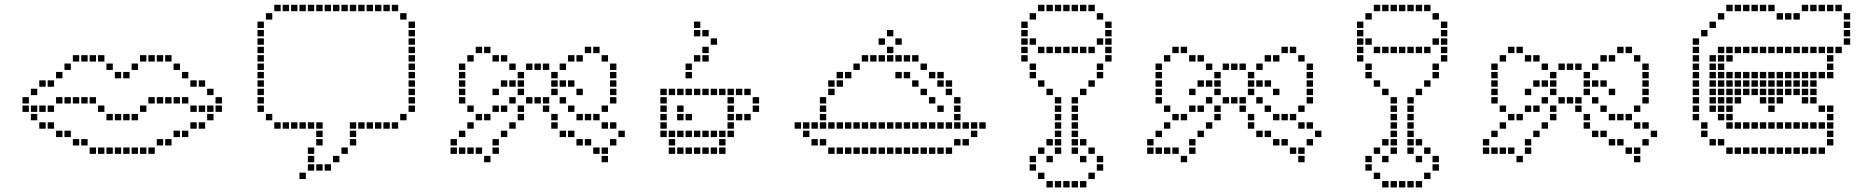

<svg xmlns="http://www.w3.org/2000/svg" viewBox="-20 -659 7969 817"><path d="M361.4 -31.4V-4.3H388.6V-31.4ZM397.1 -31.4V-4.3H424.3V-31.4ZM432.9 -31.4V-4.3H460V-31.4ZM468.6 -31.4V-4.3H495.7V-31.4ZM504.3 -31.4V-4.3H531.4V-31.4ZM540 -31.4V-4.3H567.1V-31.4ZM575.7 -31.4V-4.3H602.9V-31.4ZM611.4 -31.4V-4.3H638.6V-31.4ZM325.7 -67.1V-40H352.9V-67.1ZM290 -67.1V-40H317.1V-67.1ZM254.3 -102.9V-75.7H281.4V-102.9ZM218.6 -102.9V-75.7H245.7V-102.9ZM182.9 -138.6V-111.4H210V-138.6ZM147.1 -138.6V-111.4H174.3V-138.6ZM111.4 -174.3V-147.1H138.6V-174.3ZM75.7 -210V-182.9H102.9V-210ZM111.4 -210V-182.9H138.6V-210ZM147.1 -210V-182.9H174.3V-210ZM182.9 -210V-182.9H210V-210ZM218.6 -245.7V-218.6H245.7V-245.7ZM254.3 -245.7V-218.6H281.4V-245.7ZM290 -245.7V-218.6H317.1V-245.7ZM325.7 -245.7V-218.6H352.9V-245.7ZM361.4 -245.7V-218.6H388.6V-245.7ZM397.1 -210V-182.9H424.3V-210ZM432.9 -174.3V-147.1H460V-174.3ZM468.6 -174.3V-147.1H495.7V-174.3ZM504.3 -174.3V-147.1H531.4V-174.3ZM540 -174.3V-147.1H567.1V-174.3ZM575.7 -210V-182.9H602.9V-210ZM611.4 -245.7V-218.6H638.6V-245.7ZM647.1 -245.7V-218.6H674.3V-245.7ZM682.9 -245.7V-218.6H710V-245.7ZM718.6 -245.7V-218.6H745.7V-245.7ZM754.3 -245.7V-218.6H781.4V-245.7ZM790 -210V-182.9H817.1V-210ZM825.7 -210V-182.9H852.9V-210ZM861.4 -210V-182.9H888.6V-210ZM897.1 -210V-182.9H924.3V-210ZM75.7 -245.7V-218.6H102.9V-245.7ZM111.4 -281.4V-254.3H138.6V-281.4ZM147.1 -317.1V-290H174.3V-317.1ZM182.9 -317.1V-290H210V-317.1ZM218.6 -352.9V-325.7H245.7V-352.9ZM254.3 -388.6V-361.4H281.4V-388.6ZM325.7 -424.3V-397.1H352.9V-424.3ZM361.4 -424.3V-397.1H388.6V-424.3ZM290 -424.3V-397.1H317.1V-424.3ZM397.1 -424.3V-397.1H424.3V-424.3ZM432.9 -388.6V-361.4H460V-388.6ZM468.6 -352.9V-325.7H495.7V-352.9ZM504.3 -352.9V-325.7H531.4V-352.9ZM540 -388.6V-361.4H567.1V-388.6ZM575.7 -424.3V-397.1H602.9V-424.3ZM611.4 -424.3V-397.1H638.6V-424.3ZM647.1 -424.3V-397.1H674.3V-424.3ZM682.9 -424.3V-397.1H710V-424.3ZM718.6 -388.6V-361.4H745.7V-388.6ZM754.3 -352.9V-325.7H781.4V-352.9ZM790 -317.1V-290H817.1V-317.1ZM825.7 -317.1V-290H852.9V-317.1ZM861.4 -281.4V-254.3H888.6V-281.4ZM897.1 -245.7V-218.6H924.3V-245.7ZM861.4 -174.3V-147.1H888.6V-174.3ZM825.7 -138.6V-111.4H852.9V-138.6ZM790 -138.6V-111.4H817.1V-138.6ZM754.3 -102.9V-75.7H781.4V-102.9ZM718.6 -102.9V-75.7H745.7V-102.9ZM682.9 -67.1V-40H710V-67.1ZM647.1 -67.1V-40H674.3V-67.1Z M1254.3 75.7V102.9H1281.4V75.7ZM1290 -31.4V-4.3H1317.1V-31.4ZM1290 4.3V31.4H1317.1V4.3ZM1290 40V67.1H1317.1V40ZM1325.7 40V67.1H1352.9V40ZM1361.4 40V67.1H1388.6V40ZM1397.1 4.3V31.4H1424.3V4.3ZM1432.9 -31.4V-4.3H1460V-31.4ZM1468.6 -67.1V-40H1495.7V-67.1ZM1468.6 -102.9V-75.7H1495.7V-102.9ZM1468.6 -138.6V-111.4H1495.7V-138.6ZM1325.7 -67.1V-40H1352.9V-67.1ZM1325.7 -102.9V-75.7H1352.9V-102.9ZM1325.7 -138.6V-111.4H1352.9V-138.6ZM1290 -138.6V-111.4H1317.1V-138.6ZM1254.3 -138.6V-111.4H1281.4V-138.6ZM1218.6 -138.6V-111.4H1245.7V-138.6ZM1182.9 -138.6V-111.4H1210V-138.6ZM1147.1 -138.6V-111.4H1174.3V-138.6ZM1111.4 -174.3V-147.1H1138.6V-174.3ZM1075.7 -210V-182.9H1102.9V-210ZM1075.7 -245.7V-218.6H1102.9V-245.7ZM1075.7 -281.4V-254.3H1102.9V-281.4ZM1075.7 -317.1V-290H1102.9V-317.1ZM1075.7 -388.6V-361.4H1102.9V-388.6ZM1075.7 -567.1V-540H1102.9V-567.1ZM1075.7 -352.9V-325.7H1102.9V-352.9ZM1111.4 -602.9V-575.7H1138.6V-602.9ZM1147.1 -638.6V-611.4H1174.3V-638.6ZM1182.9 -638.6V-611.4H1210V-638.6ZM1218.6 -638.6V-611.4H1245.7V-638.6ZM1290 -638.6V-611.4H1317.1V-638.6ZM1325.7 -638.6V-611.4H1352.9V-638.6ZM1361.4 -638.6V-611.4H1388.6V-638.6ZM1397.1 -638.6V-611.4H1424.3V-638.6ZM1432.9 -638.6V-611.4H1460V-638.6ZM1468.6 -638.6V-611.4H1495.7V-638.6ZM1254.3 -638.6V-611.4H1281.4V-638.6ZM1504.3 -138.6V-111.4H1531.4V-138.6ZM1540 -138.6V-111.4H1567.1V-138.6ZM1575.7 -138.6V-111.4H1602.9V-138.6ZM1647.1 -138.6V-111.4H1674.3V-138.6ZM1611.4 -138.6V-111.4H1638.6V-138.6ZM1682.9 -174.3V-147.1H1710V-174.3ZM1718.6 -210V-182.9H1745.7V-210ZM1718.6 -245.7V-218.6H1745.7V-245.7ZM1718.6 -317.1V-290H1745.7V-317.1ZM1718.6 -281.4V-254.3H1745.7V-281.4ZM1718.6 -352.9V-325.7H1745.7V-352.9ZM1718.6 -388.6V-361.4H1745.7V-388.6ZM1718.6 -567.1V-540H1745.7V-567.1ZM1682.9 -602.9V-575.7H1710V-602.9ZM1647.1 -638.6V-611.4H1674.3V-638.6ZM1611.4 -638.6V-611.4H1638.6V-638.6ZM1575.7 -638.6V-611.4H1602.9V-638.6ZM1540 -638.6V-611.4H1567.1V-638.6ZM1504.3 -638.6V-611.4H1531.4V-638.6ZM1718.6 -531.4V-504.3H1745.7V-531.4ZM1718.6 -495.7V-468.6H1745.7V-495.7ZM1718.6 -460V-432.9H1745.7V-460ZM1718.6 -424.3V-397.1H1745.7V-424.3ZM1075.7 -531.4V-504.3H1102.9V-531.4ZM1075.7 -495.7V-468.6H1102.9V-495.7ZM1075.7 -460V-432.9H1102.9V-460ZM1075.7 -424.3V-397.1H1102.9V-424.3Z M2040 4.3V31.4H2067.1V4.3ZM2004.3 -31.4V-4.3H2031.4V-31.4ZM1968.6 -31.4V-4.3H1995.7V-31.4ZM1932.9 -31.4V-4.3H1960V-31.4ZM1897.1 -31.4V-4.3H1924.3V-31.4ZM1897.1 -67.1V-40H1924.3V-67.1ZM1932.9 -102.9V-75.7H1960V-102.9ZM1968.6 -138.6V-111.4H1995.7V-138.6ZM2004.3 -174.3V-147.1H2031.4V-174.3ZM2040 -174.3V-147.1H2067.1V-174.3ZM1968.6 -210V-182.9H1995.7V-210ZM1932.9 -245.7V-218.6H1960V-245.7ZM1932.9 -281.4V-254.3H1960V-281.4ZM1932.9 -317.1V-290H1960V-317.1ZM1932.9 -352.9V-325.7H1960V-352.9ZM1932.9 -388.6V-361.4H1960V-388.6ZM1968.6 -424.3V-397.1H1995.7V-424.3ZM2004.3 -460V-432.9H2031.4V-460ZM2040 -460V-432.9H2067.1V-460ZM2075.7 -424.3V-397.1H2102.9V-424.3ZM2111.4 -424.3V-397.1H2138.6V-424.3ZM2147.1 -388.6V-361.4H2174.3V-388.6ZM2182.9 -352.9V-325.7H2210V-352.9ZM2182.9 -317.1V-290H2210V-317.1ZM2182.9 -281.4V-254.3H2210V-281.4ZM2147.1 -317.1V-290H2174.3V-317.1ZM2111.4 -317.1V-290H2138.6V-317.1ZM2075.7 -281.4V-254.3H2102.9V-281.4ZM2147.1 -245.7V-218.6H2174.3V-245.7ZM2111.4 -210V-182.9H2138.6V-210ZM2075.7 -210V-182.9H2102.9V-210ZM2075.7 -31.4V-4.3H2102.9V-31.4ZM2075.7 -67.1V-40H2102.9V-67.1ZM2111.4 -102.9V-75.7H2138.6V-102.9ZM2147.1 -138.6V-111.4H2174.3V-138.6ZM2182.9 -210V-182.9H2210V-210ZM2182.9 -174.3V-147.1H2210V-174.3ZM2218.6 -245.7V-218.6H2245.7V-245.7ZM2254.3 -245.7V-218.6H2281.4V-245.7ZM2290 -245.7V-218.6H2317.1V-245.7ZM2290 -210V-182.9H2317.1V-210ZM2325.7 -174.3V-147.1H2352.9V-174.3ZM2325.7 -138.6V-111.4H2352.9V-138.6ZM2361.4 -102.9V-75.7H2388.6V-102.9ZM2397.1 -102.9V-75.7H2424.3V-102.9ZM2432.9 -67.1V-40H2460V-67.1ZM2468.6 -67.1V-40H2495.7V-67.1ZM2504.3 -31.4V-4.3H2531.4V-31.4ZM2540 -31.4V-4.3H2567.1V-31.4ZM2540 4.3V31.4H2567.1V4.3ZM2575.7 -67.1V-40H2602.9V-67.1ZM2611.4 -102.9V-75.7H2638.6V-102.9ZM2575.7 -138.6V-111.4H2602.9V-138.6ZM2540 -138.6V-111.4H2567.1V-138.6ZM2504.3 -174.3V-147.1H2531.4V-174.3ZM2468.6 -174.3V-147.1H2495.7V-174.3ZM2432.9 -174.3V-147.1H2460V-174.3ZM2397.1 -210V-182.9H2424.3V-210ZM2361.4 -245.7V-218.6H2388.6V-245.7ZM2325.7 -281.4V-254.3H2352.9V-281.4ZM2325.7 -317.1V-290H2352.9V-317.1ZM2325.7 -352.9V-325.7H2352.9V-352.9ZM2290 -388.6V-361.4H2317.1V-388.6ZM2254.3 -388.6V-361.4H2281.4V-388.6ZM2218.6 -388.6V-361.4H2245.7V-388.6ZM2361.4 -388.6V-361.4H2388.6V-388.6ZM2361.4 -317.1V-290H2388.6V-317.1ZM2397.1 -317.1V-290H2424.3V-317.1ZM2432.9 -281.4V-254.3H2460V-281.4ZM2397.1 -424.3V-397.1H2424.3V-424.3ZM2432.9 -424.3V-397.1H2460V-424.3ZM2468.6 -460V-432.9H2495.7V-460ZM2504.3 -460V-432.9H2531.4V-460ZM2540 -424.3V-397.1H2567.1V-424.3ZM2575.7 -388.6V-361.4H2602.9V-388.6ZM2575.7 -352.9V-325.7H2602.9V-352.9ZM2575.7 -317.1V-290H2602.9V-317.1ZM2575.7 -281.4V-254.3H2602.9V-281.4ZM2575.7 -245.7V-218.6H2602.9V-245.7ZM2540 -210V-182.9H2567.1V-210Z M2825.7 -67.1V-40H2852.9V-67.1ZM2790 -102.9V-75.7H2817.1V-102.9ZM2825.7 -102.9V-75.7H2852.9V-102.9ZM2861.4 -102.9V-75.7H2888.6V-102.9ZM2932.9 -102.9V-75.7H2960V-102.9ZM2968.6 -102.9V-75.7H2995.7V-102.9ZM3004.3 -102.9V-75.7H3031.4V-102.9ZM3040 -102.9V-75.7H3067.1V-102.9ZM3075.7 -102.9V-75.7H3102.9V-102.9ZM2897.1 -102.9V-75.7H2924.3V-102.9ZM2790 -138.6V-111.4H2817.1V-138.6ZM2790 -174.3V-147.1H2817.1V-174.3ZM2790 -210V-182.9H2817.1V-210ZM2790 -245.7V-218.6H2817.1V-245.7ZM2790 -281.4V-254.3H2817.1V-281.4ZM2825.7 -281.4V-254.3H2852.9V-281.4ZM2861.4 -281.4V-254.3H2888.6V-281.4ZM2897.1 -281.4V-254.3H2924.3V-281.4ZM2932.9 -281.4V-254.3H2960V-281.4ZM2968.6 -281.4V-254.3H2995.7V-281.4ZM3004.3 -281.4V-254.3H3031.4V-281.4ZM3040 -281.4V-254.3H3067.1V-281.4ZM3075.7 -281.4V-254.3H3102.9V-281.4ZM3111.4 -281.4V-254.3H3138.6V-281.4ZM3147.1 -281.4V-254.3H3174.3V-281.4ZM3182.9 -245.7V-218.6H3210V-245.7ZM3182.9 -210V-182.9H3210V-210ZM3147.1 -174.3V-147.1H3174.3V-174.3ZM3111.4 -174.3V-147.1H3138.6V-174.3ZM3075.7 -174.3V-147.1H3102.9V-174.3ZM3075.7 -138.6V-111.4H3102.9V-138.6ZM3075.7 -210V-182.9H3102.9V-210ZM3075.7 -245.7V-218.6H3102.9V-245.7ZM2861.4 -210V-182.9H2888.6V-210ZM2861.4 -174.3V-147.1H2888.6V-174.3ZM2897.1 -174.3V-147.1H2924.3V-174.3ZM2861.4 -31.4V-4.3H2888.6V-31.4ZM2897.1 -31.4V-4.3H2924.3V-31.4ZM2932.9 -31.4V-4.3H2960V-31.4ZM2968.6 -31.4V-4.3H2995.7V-31.4ZM3004.3 -31.4V-4.3H3031.4V-31.4ZM3040 -67.1V-40H3067.1V-67.1ZM3040 -31.4V-4.3H3067.1V-31.4ZM2825.7 -31.4V-4.3H2852.9V-31.4ZM2897.1 -388.6V-361.4H2924.3V-388.6ZM2932.9 -424.3V-397.1H2960V-424.3ZM2968.6 -460V-432.9H2995.7V-460ZM3004.3 -495.7V-468.6H3031.4V-495.7ZM2968.6 -531.4V-504.3H2995.7V-531.4ZM2932.9 -567.1V-540H2960V-567.1ZM2897.1 -352.9V-325.7H2924.3V-352.9ZM2968.6 -424.3V-397.1H2995.7V-424.3ZM2932.9 -531.4V-504.3H2960V-531.4Z M3504.3 -31.4V-4.3H3531.4V-31.4ZM3540 -31.4V-4.3H3567.1V-31.4ZM3575.7 -31.4V-4.3H3602.9V-31.4ZM3611.4 -31.4V-4.3H3638.6V-31.4ZM3682.9 -31.4V-4.3H3710V-31.4ZM3825.7 -31.4V-4.3H3852.9V-31.4ZM3897.1 -31.4V-4.3H3924.3V-31.4ZM3932.9 -31.4V-4.3H3960V-31.4ZM4004.3 -31.4V-4.3H4031.4V-31.4ZM3968.6 -31.4V-4.3H3995.7V-31.4ZM3861.4 -31.4V-4.3H3888.6V-31.4ZM3647.1 -31.4V-4.3H3674.3V-31.4ZM3790 -31.4V-4.3H3817.1V-31.4ZM4075.7 -67.1V-40H4102.9V-67.1ZM4040 -67.1V-40H4067.1V-67.1ZM3468.6 -67.1V-40H3495.7V-67.1ZM3432.9 -67.1V-40H3460V-67.1ZM3397.1 -102.9V-75.7H3424.3V-102.9ZM4111.4 -102.9V-75.7H4138.6V-102.9ZM4147.1 -138.6V-111.4H4174.3V-138.6ZM4111.4 -138.6V-111.4H4138.6V-138.6ZM4075.7 -138.6V-111.4H4102.9V-138.6ZM3968.6 -138.6V-111.4H3995.7V-138.6ZM3932.9 -138.6V-111.4H3960V-138.6ZM3897.1 -138.6V-111.4H3924.3V-138.6ZM3861.4 -138.6V-111.4H3888.6V-138.6ZM3825.7 -138.6V-111.4H3852.9V-138.6ZM3790 -138.6V-111.4H3817.1V-138.6ZM3682.9 -138.6V-111.4H3710V-138.6ZM3647.1 -138.6V-111.4H3674.3V-138.6ZM3611.4 -138.6V-111.4H3638.6V-138.6ZM3575.7 -138.6V-111.4H3602.9V-138.6ZM3540 -138.6V-111.4H3567.1V-138.6ZM3504.3 -138.6V-111.4H3531.4V-138.6ZM3468.6 -138.6V-111.4H3495.7V-138.6ZM3432.9 -138.6V-111.4H3460V-138.6ZM3397.1 -138.6V-111.4H3424.3V-138.6ZM3361.4 -138.6V-111.4H3388.6V-138.6ZM4004.3 -138.6V-111.4H4031.4V-138.6ZM4040 -138.6V-111.4H4067.1V-138.6ZM3468.6 -174.3V-147.1H3495.7V-174.3ZM3468.6 -210V-182.9H3495.7V-210ZM3468.6 -245.7V-218.6H3495.7V-245.7ZM3504.3 -281.4V-254.3H3531.4V-281.4ZM3504.3 -317.1V-290H3531.4V-317.1ZM3540 -317.1V-290H3567.1V-317.1ZM3540 -352.9V-325.7H3567.1V-352.9ZM3575.7 -352.9V-325.7H3602.9V-352.9ZM3611.4 -388.6V-361.4H3638.6V-388.6ZM3647.1 -424.3V-397.1H3674.3V-424.3ZM3682.9 -424.3V-397.1H3710V-424.3ZM3790 -424.3V-397.1H3817.1V-424.3ZM3825.7 -424.3V-397.1H3852.9V-424.3ZM3861.4 -424.3V-397.1H3888.6V-424.3ZM3897.1 -388.6V-361.4H3924.3V-388.6ZM3932.9 -352.9V-325.7H3960V-352.9ZM3968.6 -352.9V-325.7H3995.7V-352.9ZM3968.6 -317.1V-290H3995.7V-317.1ZM4004.3 -317.1V-290H4031.4V-317.1ZM4004.3 -281.4V-254.3H4031.4V-281.4ZM4040 -245.7V-218.6H4067.1V-245.7ZM4040 -210V-182.9H4067.1V-210ZM4040 -174.3V-147.1H4067.1V-174.3ZM3718.6 -424.3V-397.1H3745.7V-424.3ZM3754.3 -424.3V-397.1H3781.4V-424.3ZM3718.6 -138.6V-111.4H3745.7V-138.6ZM3754.3 -138.6V-111.4H3781.4V-138.6ZM3718.6 -31.4V-4.3H3745.7V-31.4ZM3754.3 -31.4V-4.3H3781.4V-31.4ZM3754.3 -460V-432.9H3781.4V-460ZM3718.6 -495.7V-468.6H3745.7V-495.7ZM3754.3 -531.4V-504.3H3781.4V-531.4ZM3790 -495.7V-468.6H3817.1V-495.7ZM3790 -352.9V-325.7H3817.1V-352.9ZM3825.7 -352.9V-325.7H3852.9V-352.9ZM3861.4 -317.1V-290H3888.6V-317.1ZM3897.1 -281.4V-254.3H3924.3V-281.4ZM3932.9 -245.7V-218.6H3960V-245.7ZM3968.6 -210V-182.9H3995.7V-210Z M4432.9 111.4V138.6H4460V111.4ZM4468.6 111.4V138.6H4495.7V111.4ZM4504.3 111.4V138.6H4531.4V111.4ZM4540 111.4V138.6H4567.1V111.4ZM4575.7 111.4V138.6H4602.9V111.4ZM4611.4 75.7V102.9H4638.6V75.7ZM4647.1 40V67.1H4674.3V40ZM4647.1 4.3V31.4H4674.3V4.3ZM4397.1 75.7V102.9H4424.3V75.7ZM4361.4 40V67.1H4388.6V40ZM4361.4 4.3V31.4H4388.6V4.3ZM4575.7 4.3V31.4H4602.9V4.3ZM4432.9 4.3V31.4H4460V4.3ZM4397.1 -31.4V-4.3H4424.3V-31.4ZM4432.9 -67.1V-40H4460V-67.1ZM4468.6 -67.1V-40H4495.7V-67.1ZM4468.6 -31.4V-4.3H4495.7V-31.4ZM4468.6 -102.9V-75.7H4495.7V-102.9ZM4468.6 -138.6V-111.4H4495.7V-138.6ZM4468.6 -174.3V-147.1H4495.7V-174.3ZM4468.6 -210V-182.9H4495.7V-210ZM4468.6 -245.7V-218.6H4495.7V-245.7ZM4540 -245.7V-218.6H4567.1V-245.7ZM4540 -210V-182.9H4567.1V-210ZM4540 -174.3V-147.1H4567.1V-174.3ZM4540 -138.6V-111.4H4567.1V-138.6ZM4540 -102.9V-75.7H4567.1V-102.9ZM4540 -67.1V-40H4567.1V-67.1ZM4540 -31.4V-4.3H4567.1V-31.4ZM4575.7 -67.1V-40H4602.9V-67.1ZM4611.4 -31.4V-4.3H4638.6V-31.4ZM4575.7 -281.4V-254.3H4602.9V-281.4ZM4611.4 -317.1V-290H4638.6V-317.1ZM4647.1 -352.9V-325.7H4674.3V-352.9ZM4647.1 -388.6V-361.4H4674.3V-388.6ZM4682.9 -424.3V-397.1H4710V-424.3ZM4682.9 -460V-432.9H4710V-460ZM4682.9 -495.7V-468.6H4710V-495.7ZM4682.9 -531.4V-504.3H4710V-531.4ZM4682.9 -567.1V-540H4710V-567.1ZM4432.9 -281.4V-254.3H4460V-281.4ZM4397.1 -317.1V-290H4424.3V-317.1ZM4361.4 -352.9V-325.7H4388.6V-352.9ZM4361.4 -388.6V-361.4H4388.6V-388.6ZM4325.7 -424.3V-397.1H4352.9V-424.3ZM4325.7 -460V-432.9H4352.9V-460ZM4325.7 -495.7V-468.6H4352.9V-495.7ZM4325.7 -531.4V-504.3H4352.9V-531.4ZM4325.7 -567.1V-540H4352.9V-567.1ZM4361.4 -602.9V-575.7H4388.6V-602.9ZM4361.4 -495.7V-468.6H4388.6V-495.7ZM4397.1 -460V-432.9H4424.3V-460ZM4432.9 -460V-432.9H4460V-460ZM4468.6 -460V-432.9H4495.7V-460ZM4504.3 -460V-432.9H4531.4V-460ZM4540 -460V-432.9H4567.1V-460ZM4575.7 -460V-432.9H4602.9V-460ZM4611.4 -460V-432.9H4638.6V-460ZM4647.1 -495.7V-468.6H4674.3V-495.7ZM4647.1 -602.9V-575.7H4674.3V-602.9ZM4611.4 -638.6V-611.4H4638.6V-638.6ZM4575.7 -638.6V-611.4H4602.9V-638.6ZM4540 -638.6V-611.4H4567.1V-638.6ZM4504.3 -638.6V-611.4H4531.4V-638.6ZM4468.6 -638.6V-611.4H4495.7V-638.6ZM4432.9 -638.6V-611.4H4460V-638.6ZM4397.1 -638.6V-611.4H4424.3V-638.6Z M5004.3 4.3V31.4H5031.4V4.3ZM4968.6 -31.4V-4.3H4995.7V-31.4ZM4932.9 -31.4V-4.3H4960V-31.4ZM4897.1 -31.4V-4.3H4924.3V-31.4ZM4861.4 -31.4V-4.3H4888.6V-31.4ZM4861.4 -67.1V-40H4888.6V-67.1ZM4897.1 -102.9V-75.7H4924.3V-102.9ZM4932.9 -138.6V-111.4H4960V-138.6ZM4968.6 -174.3V-147.1H4995.7V-174.3ZM5004.3 -174.3V-147.1H5031.4V-174.3ZM4932.9 -210V-182.9H4960V-210ZM4897.1 -245.7V-218.6H4924.3V-245.7ZM4897.1 -281.4V-254.3H4924.3V-281.4ZM4897.1 -317.1V-290H4924.3V-317.1ZM4897.1 -352.9V-325.7H4924.3V-352.9ZM4897.1 -388.6V-361.4H4924.3V-388.6ZM4932.9 -424.3V-397.1H4960V-424.3ZM4968.6 -460V-432.9H4995.7V-460ZM5004.3 -460V-432.9H5031.4V-460ZM5040 -424.3V-397.1H5067.1V-424.3ZM5075.7 -424.3V-397.1H5102.9V-424.3ZM5111.4 -388.6V-361.4H5138.6V-388.6ZM5147.1 -352.9V-325.7H5174.3V-352.9ZM5147.1 -317.1V-290H5174.3V-317.1ZM5147.1 -281.4V-254.3H5174.3V-281.4ZM5111.4 -317.1V-290H5138.6V-317.1ZM5075.7 -317.1V-290H5102.9V-317.1ZM5040 -281.4V-254.3H5067.1V-281.4ZM5111.4 -245.7V-218.6H5138.6V-245.7ZM5075.7 -210V-182.9H5102.9V-210ZM5040 -210V-182.9H5067.1V-210ZM5040 -31.4V-4.3H5067.1V-31.4ZM5040 -67.1V-40H5067.1V-67.1ZM5075.7 -102.9V-75.7H5102.9V-102.9ZM5111.4 -138.6V-111.4H5138.6V-138.6ZM5147.1 -210V-182.9H5174.3V-210ZM5147.1 -174.3V-147.1H5174.3V-174.3ZM5182.9 -245.7V-218.6H5210V-245.7ZM5218.6 -245.7V-218.6H5245.7V-245.7ZM5254.3 -245.7V-218.6H5281.4V-245.7ZM5254.3 -210V-182.9H5281.4V-210ZM5290 -174.3V-147.1H5317.1V-174.3ZM5290 -138.6V-111.4H5317.1V-138.6ZM5325.7 -102.9V-75.7H5352.9V-102.9ZM5361.4 -102.9V-75.7H5388.6V-102.9ZM5397.1 -67.1V-40H5424.3V-67.1ZM5432.9 -67.1V-40H5460V-67.1ZM5468.6 -31.4V-4.3H5495.7V-31.4ZM5504.3 -31.4V-4.3H5531.4V-31.4ZM5504.3 4.3V31.4H5531.4V4.3ZM5540 -67.1V-40H5567.1V-67.1ZM5575.7 -102.9V-75.7H5602.9V-102.9ZM5540 -138.6V-111.4H5567.1V-138.6ZM5504.3 -138.6V-111.4H5531.4V-138.6ZM5468.6 -174.3V-147.1H5495.7V-174.3ZM5432.9 -174.3V-147.1H5460V-174.3ZM5397.1 -174.3V-147.1H5424.3V-174.3ZM5361.4 -210V-182.9H5388.6V-210ZM5325.7 -245.7V-218.6H5352.9V-245.7ZM5290 -281.4V-254.3H5317.1V-281.4ZM5290 -317.1V-290H5317.1V-317.1ZM5290 -352.9V-325.7H5317.1V-352.9ZM5254.3 -388.6V-361.4H5281.4V-388.6ZM5218.6 -388.6V-361.4H5245.7V-388.6ZM5182.9 -388.6V-361.4H5210V-388.6ZM5325.7 -388.6V-361.4H5352.9V-388.6ZM5325.7 -317.1V-290H5352.9V-317.1ZM5361.4 -317.1V-290H5388.6V-317.1ZM5397.1 -281.4V-254.3H5424.3V-281.4ZM5361.4 -424.3V-397.1H5388.6V-424.3ZM5397.1 -424.3V-397.1H5424.3V-424.3ZM5432.9 -460V-432.9H5460V-460ZM5468.6 -460V-432.9H5495.7V-460ZM5504.3 -424.3V-397.1H5531.4V-424.3ZM5540 -388.6V-361.4H5567.1V-388.6ZM5540 -352.9V-325.7H5567.1V-352.9ZM5540 -317.1V-290H5567.1V-317.1ZM5540 -281.4V-254.3H5567.1V-281.4ZM5540 -245.7V-218.6H5567.1V-245.7ZM5504.3 -210V-182.9H5531.4V-210Z M5861.4 111.4V138.6H5888.6V111.4ZM5897.1 111.4V138.6H5924.3V111.4ZM5932.9 111.4V138.6H5960V111.4ZM5968.6 111.4V138.6H5995.7V111.4ZM6004.3 111.4V138.6H6031.4V111.4ZM6040 75.7V102.9H6067.1V75.7ZM6075.7 40V67.1H6102.9V40ZM6075.7 4.3V31.4H6102.9V4.3ZM5825.7 75.7V102.9H5852.9V75.7ZM5790 40V67.1H5817.1V40ZM5790 4.3V31.4H5817.1V4.3ZM6004.3 4.3V31.4H6031.4V4.3ZM5861.4 4.3V31.4H5888.6V4.3ZM5825.7 -31.4V-4.3H5852.9V-31.4ZM5861.4 -67.1V-40H5888.6V-67.1ZM5897.1 -67.1V-40H5924.3V-67.1ZM5897.1 -31.4V-4.3H5924.3V-31.4ZM5897.1 -102.9V-75.7H5924.3V-102.9ZM5897.1 -138.6V-111.4H5924.3V-138.6ZM5897.1 -174.3V-147.1H5924.3V-174.3ZM5897.1 -210V-182.9H5924.3V-210ZM5897.1 -245.7V-218.6H5924.3V-245.7ZM5968.6 -245.7V-218.6H5995.7V-245.7ZM5968.6 -210V-182.9H5995.7V-210ZM5968.6 -174.3V-147.1H5995.7V-174.3ZM5968.6 -138.6V-111.4H5995.7V-138.6ZM5968.6 -102.9V-75.7H5995.7V-102.9ZM5968.6 -67.1V-40H5995.7V-67.1ZM5968.6 -31.4V-4.3H5995.7V-31.4ZM6004.3 -67.1V-40H6031.4V-67.1ZM6040 -31.4V-4.3H6067.1V-31.4ZM6004.3 -281.4V-254.3H6031.4V-281.4ZM6040 -317.1V-290H6067.1V-317.1ZM6075.7 -352.9V-325.7H6102.9V-352.9ZM6075.7 -388.6V-361.4H6102.9V-388.6ZM6111.4 -424.3V-397.1H6138.6V-424.3ZM6111.4 -460V-432.9H6138.6V-460ZM6111.4 -495.7V-468.6H6138.6V-495.7ZM6111.4 -531.4V-504.3H6138.6V-531.4ZM6111.4 -567.1V-540H6138.6V-567.1ZM5861.4 -281.4V-254.3H5888.6V-281.4ZM5825.7 -317.1V-290H5852.9V-317.1ZM5790 -352.9V-325.7H5817.1V-352.9ZM5790 -388.6V-361.4H5817.1V-388.6ZM5754.3 -424.3V-397.1H5781.4V-424.3ZM5754.3 -460V-432.9H5781.4V-460ZM5754.3 -495.7V-468.6H5781.4V-495.7ZM5754.3 -531.4V-504.3H5781.4V-531.4ZM5754.3 -567.1V-540H5781.4V-567.1ZM5790 -602.9V-575.7H5817.1V-602.9ZM5790 -495.7V-468.6H5817.1V-495.7ZM5825.7 -460V-432.9H5852.9V-460ZM5861.4 -460V-432.9H5888.6V-460ZM5897.1 -460V-432.9H5924.3V-460ZM5932.9 -460V-432.9H5960V-460ZM5968.6 -460V-432.9H5995.7V-460ZM6004.3 -460V-432.9H6031.4V-460ZM6040 -460V-432.9H6067.1V-460ZM6075.7 -495.7V-468.6H6102.9V-495.7ZM6075.7 -602.9V-575.7H6102.9V-602.9ZM6040 -638.6V-611.4H6067.1V-638.6ZM6004.3 -638.6V-611.4H6031.4V-638.6ZM5968.6 -638.6V-611.4H5995.7V-638.6ZM5932.9 -638.6V-611.4H5960V-638.6ZM5897.1 -638.6V-611.4H5924.3V-638.6ZM5861.4 -638.6V-611.4H5888.6V-638.6ZM5825.7 -638.6V-611.4H5852.9V-638.6Z M6432.9 4.3V31.4H6460V4.3ZM6397.1 -31.4V-4.3H6424.3V-31.4ZM6361.4 -31.4V-4.3H6388.6V-31.4ZM6325.7 -31.4V-4.3H6352.9V-31.4ZM6290 -31.4V-4.3H6317.1V-31.4ZM6290 -67.1V-40H6317.1V-67.1ZM6325.7 -102.9V-75.7H6352.9V-102.9ZM6361.4 -138.6V-111.4H6388.6V-138.6ZM6397.1 -174.3V-147.1H6424.3V-174.3ZM6432.9 -174.3V-147.1H6460V-174.3ZM6361.4 -210V-182.9H6388.6V-210ZM6325.7 -245.7V-218.6H6352.9V-245.7ZM6325.7 -281.4V-254.3H6352.9V-281.4ZM6325.7 -317.1V-290H6352.9V-317.1ZM6325.7 -352.9V-325.7H6352.9V-352.9ZM6325.7 -388.6V-361.4H6352.9V-388.6ZM6361.4 -424.3V-397.1H6388.6V-424.3ZM6397.1 -460V-432.9H6424.3V-460ZM6432.9 -460V-432.9H6460V-460ZM6468.6 -424.3V-397.1H6495.7V-424.3ZM6504.3 -424.3V-397.1H6531.4V-424.3ZM6540 -388.6V-361.4H6567.1V-388.6ZM6575.7 -352.9V-325.7H6602.9V-352.9ZM6575.7 -317.1V-290H6602.9V-317.1ZM6575.7 -281.4V-254.3H6602.9V-281.4ZM6540 -317.1V-290H6567.1V-317.1ZM6504.3 -317.1V-290H6531.4V-317.1ZM6468.6 -281.4V-254.3H6495.7V-281.4ZM6540 -245.7V-218.6H6567.1V-245.7ZM6504.3 -210V-182.9H6531.4V-210ZM6468.6 -210V-182.9H6495.7V-210ZM6468.6 -31.4V-4.3H6495.7V-31.4ZM6468.6 -67.1V-40H6495.7V-67.1ZM6504.3 -102.9V-75.7H6531.4V-102.9ZM6540 -138.6V-111.4H6567.1V-138.6ZM6575.7 -210V-182.9H6602.9V-210ZM6575.7 -174.3V-147.1H6602.9V-174.3ZM6611.4 -245.7V-218.6H6638.6V-245.7ZM6647.1 -245.7V-218.6H6674.3V-245.7ZM6682.9 -245.7V-218.6H6710V-245.7ZM6682.9 -210V-182.9H6710V-210ZM6718.6 -174.3V-147.1H6745.7V-174.3ZM6718.6 -138.6V-111.4H6745.7V-138.6ZM6754.3 -102.9V-75.7H6781.4V-102.9ZM6790 -102.9V-75.7H6817.1V-102.9ZM6825.7 -67.1V-40H6852.9V-67.1ZM6861.4 -67.1V-40H6888.6V-67.1ZM6897.1 -31.4V-4.3H6924.3V-31.4ZM6932.9 -31.4V-4.3H6960V-31.4ZM6932.9 4.3V31.4H6960V4.3ZM6968.6 -67.1V-40H6995.7V-67.1ZM7004.3 -102.9V-75.7H7031.4V-102.9ZM6968.6 -138.6V-111.4H6995.7V-138.6ZM6932.9 -138.6V-111.4H6960V-138.6ZM6897.1 -174.3V-147.1H6924.3V-174.3ZM6861.4 -174.3V-147.1H6888.6V-174.3ZM6825.7 -174.3V-147.1H6852.9V-174.3ZM6790 -210V-182.9H6817.1V-210ZM6754.3 -245.7V-218.6H6781.4V-245.7ZM6718.6 -281.4V-254.3H6745.7V-281.4ZM6718.6 -317.1V-290H6745.7V-317.1ZM6718.6 -352.9V-325.7H6745.7V-352.9ZM6682.9 -388.6V-361.4H6710V-388.6ZM6647.1 -388.6V-361.4H6674.3V-388.6ZM6611.4 -388.6V-361.4H6638.6V-388.6ZM6754.3 -388.6V-361.4H6781.4V-388.6ZM6754.3 -317.1V-290H6781.4V-317.1ZM6790 -317.1V-290H6817.1V-317.1ZM6825.7 -281.4V-254.3H6852.9V-281.4ZM6790 -424.3V-397.1H6817.1V-424.3ZM6825.7 -424.3V-397.1H6852.9V-424.3ZM6861.4 -460V-432.9H6888.6V-460ZM6897.1 -460V-432.9H6924.3V-460ZM6932.9 -424.3V-397.1H6960V-424.3ZM6968.6 -388.6V-361.4H6995.7V-388.6ZM6968.6 -352.9V-325.7H6995.7V-352.9ZM6968.6 -317.1V-290H6995.7V-317.1ZM6968.6 -281.4V-254.3H6995.7V-281.4ZM6968.6 -245.7V-218.6H6995.7V-245.7ZM6932.9 -210V-182.9H6960V-210Z M7682.9 -31.4V-4.3H7710V-31.4ZM7647.1 -31.4V-4.3H7674.3V-31.4ZM7611.4 -31.4V-4.3H7638.6V-31.4ZM7540 -31.4V-4.3H7567.1V-31.4ZM7504.3 -31.4V-4.3H7531.4V-31.4ZM7468.6 -31.4V-4.3H7495.7V-31.4ZM7432.9 -31.4V-4.3H7460V-31.4ZM7397.1 -31.4V-4.3H7424.3V-31.4ZM7361.4 -31.4V-4.3H7388.6V-31.4ZM7325.7 -31.4V-4.3H7352.9V-31.4ZM7575.7 -31.4V-4.3H7602.9V-31.4ZM7254.3 -67.1V-40H7281.4V-67.1ZM7290 -67.1V-40H7317.1V-67.1ZM7218.6 -102.9V-75.7H7245.7V-102.9ZM7218.6 -138.6V-111.4H7245.7V-138.6ZM7182.9 -174.3V-147.1H7210V-174.3ZM7182.9 -210V-182.9H7210V-210ZM7182.9 -245.7V-218.6H7210V-245.7ZM7182.9 -281.4V-254.3H7210V-281.4ZM7182.9 -317.1V-290H7210V-317.1ZM7182.9 -352.9V-325.7H7210V-352.9ZM7182.9 -388.6V-361.4H7210V-388.6ZM7182.9 -424.3V-397.1H7210V-424.3ZM7182.9 -460V-432.9H7210V-460ZM7182.9 -495.7V-468.6H7210V-495.7ZM7218.6 -531.4V-504.3H7245.7V-531.4ZM7254.3 -567.1V-540H7281.4V-567.1ZM7325.7 -638.6V-611.4H7352.9V-638.6ZM7361.4 -638.6V-611.4H7388.6V-638.6ZM7397.1 -638.6V-611.4H7424.3V-638.6ZM7432.9 -638.6V-611.4H7460V-638.6ZM7468.6 -638.6V-611.4H7495.7V-638.6ZM7504.3 -638.6V-611.4H7531.4V-638.6ZM7290 -602.9V-575.7H7317.1V-602.9ZM7540 -602.9V-575.7H7567.1V-602.9ZM7575.7 -602.9V-575.7H7602.9V-602.9ZM7611.4 -602.9V-575.7H7638.6V-602.9ZM7647.1 -638.6V-611.4H7674.3V-638.6ZM7682.9 -638.6V-611.4H7710V-638.6ZM7718.6 -638.6V-611.4H7745.7V-638.6ZM7754.3 -638.6V-611.4H7781.4V-638.6ZM7790 -638.6V-611.4H7817.1V-638.6ZM7825.7 -602.9V-575.7H7852.9V-602.9ZM7825.7 -567.1V-540H7852.9V-567.1ZM7825.7 -531.4V-504.3H7852.9V-531.4ZM7825.7 -495.7V-468.6H7852.9V-495.7ZM7790 -460V-432.9H7817.1V-460ZM7754.3 -460V-432.9H7781.4V-460ZM7718.6 -460V-432.9H7745.7V-460ZM7647.1 -460V-432.9H7674.3V-460ZM7611.4 -460V-432.9H7638.6V-460ZM7575.7 -460V-432.9H7602.9V-460ZM7540 -460V-432.9H7567.1V-460ZM7504.3 -460V-432.9H7531.4V-460ZM7468.6 -460V-432.9H7495.7V-460ZM7432.9 -460V-432.9H7460V-460ZM7682.9 -460V-432.9H7710V-460ZM7397.1 -460V-432.9H7424.3V-460ZM7361.4 -460V-432.9H7388.6V-460ZM7325.7 -460V-432.9H7352.9V-460ZM7290 -460V-432.9H7317.1V-460ZM7254.3 -424.3V-397.1H7281.4V-424.3ZM7254.3 -388.6V-361.4H7281.4V-388.6ZM7254.3 -352.9V-325.7H7281.4V-352.9ZM7254.3 -317.1V-290H7281.4V-317.1ZM7254.3 -281.4V-254.3H7281.4V-281.4ZM7254.3 -245.7V-218.6H7281.4V-245.7ZM7254.3 -210V-182.9H7281.4V-210ZM7290 -174.3V-147.1H7317.1V-174.3ZM7325.7 -138.6V-111.4H7352.9V-138.6ZM7361.4 -138.6V-111.4H7388.6V-138.6ZM7397.1 -138.6V-111.4H7424.3V-138.6ZM7432.9 -138.6V-111.4H7460V-138.6ZM7468.6 -138.6V-111.4H7495.7V-138.6ZM7504.3 -138.6V-111.4H7531.4V-138.6ZM7540 -138.6V-111.4H7567.1V-138.6ZM7575.7 -138.6V-111.4H7602.9V-138.6ZM7611.4 -138.6V-111.4H7638.6V-138.6ZM7647.1 -138.6V-111.4H7674.3V-138.6ZM7682.9 -138.6V-111.4H7710V-138.6ZM7718.6 -138.6V-111.4H7745.7V-138.6ZM7754.3 -138.6V-111.4H7781.4V-138.6ZM7754.3 -102.9V-75.7H7781.4V-102.9ZM7754.3 -67.1V-40H7781.4V-67.1ZM7718.6 -31.4V-4.3H7745.7V-31.4ZM7754.3 -424.3V-397.1H7781.4V-424.3ZM7754.3 -388.6V-361.4H7781.4V-388.6ZM7754.3 -352.9V-325.7H7781.4V-352.9ZM7718.6 -352.9V-325.7H7745.7V-352.9ZM7682.9 -352.9V-325.7H7710V-352.9ZM7647.1 -352.9V-325.7H7674.3V-352.9ZM7611.4 -352.9V-325.7H7638.6V-352.9ZM7575.7 -352.9V-325.7H7602.9V-352.9ZM7540 -352.9V-325.7H7567.1V-352.9ZM7504.3 -352.9V-325.7H7531.4V-352.9ZM7468.6 -352.9V-325.7H7495.7V-352.9ZM7432.9 -352.9V-325.7H7460V-352.9ZM7397.1 -352.9V-325.7H7424.3V-352.9ZM7361.4 -352.9V-325.7H7388.6V-352.9ZM7325.7 -352.9V-325.7H7352.9V-352.9ZM7290 -352.9V-325.7H7317.1V-352.9ZM7290 -424.3V-397.1H7317.1V-424.3ZM7290 -388.6V-361.4H7317.1V-388.6ZM7325.7 -424.3V-397.1H7352.9V-424.3ZM7290 -317.1V-290H7317.1V-317.1ZM7290 -281.4V-254.3H7317.1V-281.4ZM7290 -245.7V-218.6H7317.1V-245.7ZM7290 -210V-182.9H7317.1V-210ZM7325.7 -210V-182.9H7352.9V-210ZM7325.7 -174.3V-147.1H7352.9V-174.3ZM7325.7 -245.7V-218.6H7352.9V-245.7ZM7361.4 -245.7V-218.6H7388.6V-245.7ZM7504.3 -245.7V-218.6H7531.4V-245.7ZM7504.3 -210V-182.9H7531.4V-210ZM7540 -245.7V-218.6H7567.1V-245.7ZM7647.1 -245.7V-218.6H7674.3V-245.7ZM7682.9 -245.7V-218.6H7710V-245.7ZM7718.6 -210V-182.9H7745.7V-210ZM7754.3 -210V-182.9H7781.4V-210ZM7754.3 -174.3V-147.1H7781.4V-174.3ZM7682.9 -281.4V-254.3H7710V-281.4ZM7682.9 -317.1V-290H7710V-317.1ZM7647.1 -317.1V-290H7674.3V-317.1ZM7611.4 -317.1V-290H7638.6V-317.1ZM7575.7 -317.1V-290H7602.9V-317.1ZM7468.6 -317.1V-290H7495.7V-317.1ZM7432.9 -317.1V-290H7460V-317.1ZM7397.1 -317.1V-290H7424.3V-317.1ZM7361.4 -317.1V-290H7388.6V-317.1ZM7325.7 -317.1V-290H7352.9V-317.1ZM7504.3 -317.1V-290H7531.4V-317.1ZM7540 -317.1V-290H7567.1V-317.1ZM7611.4 -281.4V-254.3H7638.6V-281.4ZM7647.1 -281.4V-254.3H7674.3V-281.4ZM7575.7 -281.4V-254.3H7602.9V-281.4ZM7540 -281.4V-254.3H7567.1V-281.4ZM7504.3 -281.4V-254.3H7531.4V-281.4ZM7468.6 -281.4V-254.3H7495.7V-281.4ZM7432.9 -281.4V-254.3H7460V-281.4ZM7397.1 -281.4V-254.3H7424.3V-281.4ZM7361.4 -281.4V-254.3H7388.6V-281.4ZM7325.7 -281.4V-254.3H7352.9V-281.4ZM7468.6 -245.7V-218.6H7495.7V-245.7Z"/></svg>

Font: Gossip Icons Med Square
Style: Regular
Weight: 400
Designer: Deborah Khodanovich
Version: Version 1.001;Glyphs 3.3.1 (3343)